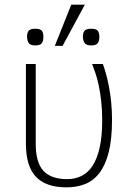

<svg xmlns="http://www.w3.org/2000/svg" viewBox="-20 -786 573 821"><path d="M90.8 -512.2H132.8V-170.9Q132.8 -90.8 165.8 -55.4Q198.7 -20 267.1 -20Q301.3 -20 328.9 -33.7Q356.4 -47.4 376 -77.4Q395.5 -107.4 406.2 -155.3Q417 -203.1 417 -272Q417 -317.9 412.6 -355.2Q408.2 -392.6 401.9 -422.1Q395.5 -451.7 387.9 -473.9Q380.4 -496.1 374 -512.2H419.9Q426.3 -495.1 433.1 -470.7Q439.9 -446.3 445.8 -416Q451.7 -385.7 455.3 -349.9Q459 -314 459 -273.9Q459 -191.4 445.1 -136Q431.2 -80.6 405.5 -46.9Q379.9 -13.2 344 1Q308.1 15.1 264.2 15.1Q176.8 15.1 133.8 -30Q90.8 -75.2 90.8 -171.9ZM404.8 -628.9Q404.8 -610.4 397.7 -601.1Q390.6 -591.8 369.6 -591.8Q348.1 -591.8 341.3 -602.8Q334.5 -613.8 334.5 -628.9Q334.5 -645.5 341.6 -654.3Q348.6 -663.1 369.6 -663.1Q391.1 -663.1 397.9 -654.5Q404.8 -646 404.8 -628.9ZM165.5 -628.9Q165.5 -610.4 158.7 -601.1Q151.9 -591.8 130.4 -591.8Q108.9 -591.8 102.3 -602.8Q95.7 -613.8 95.7 -628.9Q95.7 -645.5 102.5 -654.3Q109.4 -663.1 130.4 -663.1Q152.3 -663.1 158.9 -654.5Q165.5 -646 165.5 -628.9ZM342.8 -766.1 247.6 -589.8H214.4L284.7 -766.1Z"/></svg>

Font: Clear Sans Thin
Style: Regular
Weight: 250
Foundry: Intel Corporation
Version: Version 1.00